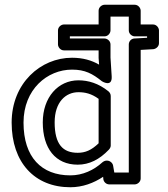

<svg xmlns="http://www.w3.org/2000/svg" viewBox="-20 -751 709 808"><path d="M446 -138V-347C446 -355 442 -362 436 -367C395 -400 352 -413 310 -413C225 -413 160 -342 160 -236C160 -127 213 -58 307 -58C356 -58 399 -80 438 -121C443 -126 446 -133 446 -138ZM395 -148C365 -119 339 -108 307 -108C245 -108 210 -143 210 -236C210 -322 257 -363 310 -363C338 -363 365 -357 395 -335ZM599 -598V-592L545 -589C531 -588 522 -576 522 -564V-25H461L456 -54C454 -66 442 -75 431 -75H428C422 -75 416 -72 411 -68C375 -35 328 -13 276 -13C155 -13 79 -89 79 -235C79 -375 179 -458 283 -458C338 -458 369 -441 409 -409C409 -409 453 -381 450 -430L445 -509V-564C445 -579 431 -589 420 -589H274V-598H420C435 -598 445 -612 445 -623V-681H522V-623C522 -608 536 -598 547 -598ZM649 -623C649 -634 639 -648 624 -648H572V-706C572 -717 562 -731 547 -731H420C409 -731 395 -721 395 -706V-648H249C238 -648 224 -638 224 -623V-564C224 -553 234 -539 249 -539H395V-508V-507L397 -479C366 -497 329 -508 283 -508C151 -508 29 -401 29 -235C29 -67 126 37 276 37C328 37 375 19 414 -7L415 4C417 15 427 25 440 25H547C558 25 572 15 572 0V-541L625 -544C636 -545 649 -555 649 -569Z"/></svg>

Font: Falling Sky
Style: ExtOu
Weight: 400
Designer: Paul D. Hunt
Foundry: Adobe Systems Incorporated
Version: Version 1.02